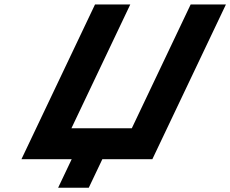

<svg xmlns="http://www.w3.org/2000/svg" viewBox="-20 -722 1044 870"><path d="M577.2 -140.7H303.6L570.3 -701.7H410.5L77.1 -0.5H236.9H304.8L243.4 128.7H382.2L443.7 -0.5H510.5H670.3L1003.7 -701.7H843.9Z"/></svg>

Font: Hussar
Style: BdSuprExtOblFive
Weight: 700
Foundry: Cannot Into Space Fonts
Version: Version 2.00